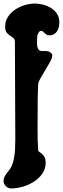

<svg xmlns="http://www.w3.org/2000/svg" viewBox="-53 -806 354 1081"><path d="M144 -786Q167 -786 191 -779.5Q215 -773 235 -760.5Q255 -748 268 -728.5Q281 -709 281 -683Q281 -670 278.5 -656.5Q276 -643 269.5 -632Q263 -621 252 -614Q241 -607 225 -607Q215 -607 209 -611Q203 -615 198.5 -619.5Q194 -624 189.5 -628Q185 -632 178 -632Q170 -632 164.5 -622.5Q159 -613 157 -607L155 -569Q155 -547 159 -536.5Q163 -526 169.5 -522Q176 -518 185 -518.5Q194 -519 203.5 -519Q213 -519 222.5 -515.5Q232 -512 241 -500V-493Q241 -480 229 -458Q217 -436 202.5 -412Q188 -388 175.5 -366.5Q163 -345 162 -332Q160 -298 159.5 -263.5Q159 -229 159 -195Q159 -138 158.5 -78Q158 -18 162 40Q162 45 169 49.5Q176 54 183.5 60.5Q191 67 197.5 78.5Q204 90 204 110Q204 145 185 172Q166 199 137 217.5Q108 236 74 245.5Q40 255 10 255Q-7 255 -20 242Q-33 229 -33 212Q-33 200 -27.5 189.5Q-22 179 -15 169.5Q-8 160 -0.5 150.5Q7 141 12 130Q21 110 25.5 86Q30 62 31.5 37Q33 12 33 -12.5Q33 -37 33 -59Q33 -187 32 -314Q31 -441 31 -569Q31 -585 22.5 -592Q14 -599 3.5 -605.5Q-7 -612 -15.5 -622.5Q-24 -633 -24 -656Q-24 -687 -8 -711.5Q8 -736 33 -752.5Q58 -769 87.5 -777.5Q117 -786 144 -786Z"/></svg>

Font: r_Neptun CAT
Style: Regular
Weight: 400
Foundry: Peter Wiegel, CAT-Fonts
Version: Version 1.000;June 8, 2024;FontCreator 14.0.0.2814 32-bit